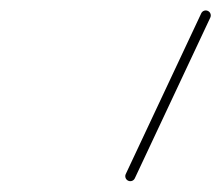

<svg xmlns="http://www.w3.org/2000/svg" viewBox="-20 -589 420 364"><path d="M361.5 -563.7C361.5 -563.7 361.5 -563.7 361.5 -563.7C313.8 -462.2 266.1 -360.6 218.4 -259C216.2 -254.3 218.2 -248.6 223 -246.4C227.7 -244.2 233.4 -246.2 235.6 -251C235.6 -251 235.6 -251 235.6 -251C283.3 -352.5 331 -454.1 378.7 -555.7C380.9 -560.4 378.9 -566.1 374.1 -568.3C369.4 -570.5 363.7 -568.5 361.5 -563.7Z"/></svg>

Font: FRB American Cursive Extralight
Style: Italic
Weight: 200
Italic angle: -25°
Version: Version 2.0;Modular Font Editor K font №1